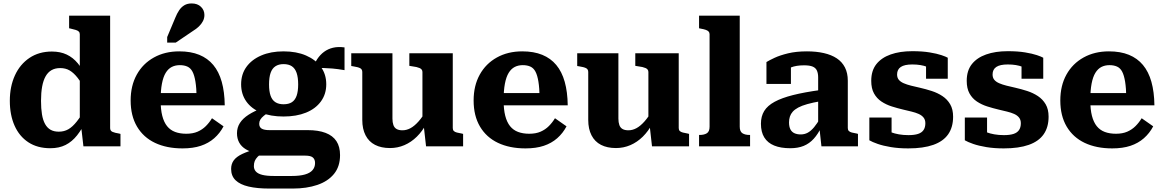

<svg xmlns="http://www.w3.org/2000/svg" viewBox="-20 -849 6752 1114"><path d="M619 -106Q619 -90 632.5 -84Q646 -78 672 -74L679 -72V0H464L450 -122L443 -113V-650Q443 -660 437 -666Q431 -672 419 -675.5Q407 -679 390 -683L381 -685V-758H619ZM281 -550Q330 -550 367 -532.5Q404 -515 432 -481Q460 -447 480 -399L479 -327Q452 -370 430 -398Q408 -426 384.5 -440Q361 -454 329 -454Q300 -454 279 -442Q258 -430 244.5 -406Q231 -382 224.5 -346.5Q218 -311 218 -264Q218 -219 223.5 -185.5Q229 -152 241.5 -129.5Q254 -107 273.5 -96Q293 -85 321 -85Q352 -85 376.5 -99Q401 -113 425.5 -144Q450 -175 479 -225L480 -151Q456 -100 427 -63.5Q398 -27 360.5 -8Q323 11 272 11Q197 11 144.5 -23.5Q92 -58 64.5 -120Q37 -182 37 -264Q37 -347 66.5 -411.5Q96 -476 151 -513Q206 -550 281 -550Z M912 -267Q912 -214 921.5 -177Q931 -140 949.5 -117Q968 -94 996 -83.5Q1024 -73 1061 -73Q1099 -73 1126.5 -85Q1154 -97 1174.5 -117.5Q1195 -138 1210 -163L1277 -116Q1256 -76 1223 -47Q1190 -18 1145 -3Q1100 12 1039 12Q947 12 879.5 -20Q812 -52 775 -114.5Q738 -177 738 -266Q738 -352 773.5 -416Q809 -480 873 -515.5Q937 -551 1020 -551Q1087 -551 1136 -531Q1185 -511 1217.5 -472Q1250 -433 1266.5 -374.5Q1283 -316 1284 -238H870V-309H1142L1121 -281Q1120 -338 1114 -375Q1108 -412 1097 -433Q1086 -454 1067.5 -462.5Q1049 -471 1023 -471Q997 -471 976.5 -460.5Q956 -450 941.5 -426.5Q927 -403 919.5 -363.5Q912 -324 912 -267ZM997 -746Q1007 -771 1019.5 -789.5Q1032 -808 1049.5 -818.5Q1067 -829 1092 -829Q1126 -829 1146 -809.5Q1166 -790 1166 -762Q1166 -743 1157.5 -726.5Q1149 -710 1134 -695.5Q1119 -681 1099 -669L1000 -602H950V-634Z M1979 -442Q1938 -449 1908 -451.5Q1878 -454 1854 -454.5Q1830 -455 1809 -451L1788 -446Q1803 -480 1820.5 -506Q1838 -532 1860.5 -548.5Q1883 -565 1912 -572Q1941 -579 1979 -574ZM1625 -173Q1550 -173 1494.5 -195.5Q1439 -218 1409 -260.5Q1379 -303 1379 -360Q1379 -418 1409.5 -460.5Q1440 -503 1495.5 -527Q1551 -551 1625 -551Q1700 -551 1755.5 -527Q1811 -503 1842 -460.5Q1873 -418 1873 -360Q1873 -303 1842 -260.5Q1811 -218 1755.5 -195.5Q1700 -173 1625 -173ZM1625 -244Q1655 -244 1673.5 -256Q1692 -268 1701 -293.5Q1710 -319 1710 -359Q1710 -400 1701 -426Q1692 -452 1673.5 -464.5Q1655 -477 1625 -477Q1597 -477 1578 -464.5Q1559 -452 1550 -426Q1541 -400 1541 -359Q1541 -319 1550 -293.5Q1559 -268 1578 -256Q1597 -244 1625 -244ZM1542 245Q1472 245 1422.5 233.5Q1373 222 1347 197Q1321 172 1321 131Q1321 102 1336.5 81Q1352 60 1386 44Q1420 28 1475 13L1508 35Q1487 48 1475 60.5Q1463 73 1458 85.5Q1453 98 1453 115Q1453 133 1464.5 146Q1476 159 1501.5 165.5Q1527 172 1569 172H1673Q1719 172 1749 163.5Q1779 155 1793.5 138Q1808 121 1808 97Q1808 76 1795.5 65Q1783 54 1752 54H1463L1471 41Q1433 33 1407 17.5Q1381 2 1368 -21.5Q1355 -45 1355 -76Q1355 -109 1372 -135.5Q1389 -162 1422.5 -183.5Q1456 -205 1502 -222L1547 -202Q1525 -189 1511 -177.5Q1497 -166 1490.5 -155Q1484 -144 1484 -131Q1484 -111 1498.5 -102.5Q1513 -94 1543 -94H1765Q1827 -94 1869 -78Q1911 -62 1932 -30Q1953 2 1953 51Q1953 117 1918 160Q1883 203 1821 224Q1759 245 1679 245Z M2257 -540V-161Q2257 -139 2262.5 -123.5Q2268 -108 2281 -100.5Q2294 -93 2315 -93Q2339 -93 2362 -105.5Q2385 -118 2408.5 -144.5Q2432 -171 2456 -212L2454 -132Q2431 -88 2398.5 -56Q2366 -24 2326.5 -7Q2287 10 2243 10Q2192 10 2156 -8.5Q2120 -27 2101 -64Q2082 -101 2082 -153V-431Q2082 -447 2069.5 -453.5Q2057 -460 2030 -464L2018 -466V-540ZM2607 -540V-106Q2607 -95 2613 -89Q2619 -83 2631 -80Q2643 -77 2660 -74L2667 -72V0H2452L2438 -124L2431 -130V-431Q2431 -447 2415 -454Q2399 -461 2373 -464L2355 -467V-540Z M2902 -267Q2902 -214 2911.5 -177Q2921 -140 2939.5 -117Q2958 -94 2986 -83.5Q3014 -73 3051 -73Q3089 -73 3116.5 -85Q3144 -97 3164.5 -117.5Q3185 -138 3200 -163L3267 -116Q3246 -76 3213 -47Q3180 -18 3135 -3Q3090 12 3029 12Q2937 12 2869.5 -20Q2802 -52 2765 -114.5Q2728 -177 2728 -266Q2728 -352 2763.5 -416Q2799 -480 2863 -515.5Q2927 -551 3010 -551Q3077 -551 3126 -531Q3175 -511 3207.5 -472Q3240 -433 3256.5 -374.5Q3273 -316 3274 -238H2860V-309H3132L3111 -281Q3110 -338 3104 -375Q3098 -412 3087 -433Q3076 -454 3057.5 -462.5Q3039 -471 3013 -471Q2987 -471 2966.5 -460.5Q2946 -450 2931.5 -426.5Q2917 -403 2909.5 -363.5Q2902 -324 2902 -267Z M3568 -540V-161Q3568 -139 3573.5 -123.5Q3579 -108 3592 -100.5Q3605 -93 3626 -93Q3650 -93 3673 -105.5Q3696 -118 3719.5 -144.5Q3743 -171 3767 -212L3765 -132Q3742 -88 3709.5 -56Q3677 -24 3637.5 -7Q3598 10 3554 10Q3503 10 3467 -8.5Q3431 -27 3412 -64Q3393 -101 3393 -153V-431Q3393 -447 3380.5 -453.5Q3368 -460 3341 -464L3329 -466V-540ZM3918 -540V-106Q3918 -95 3924 -89Q3930 -83 3942 -80Q3954 -77 3971 -74L3978 -72V0H3763L3749 -124L3742 -130V-431Q3742 -447 3726 -454Q3710 -461 3684 -464L3666 -467V-540Z M4272 -758V-114Q4272 -86 4287.5 -76Q4303 -66 4329 -66H4332V0H4036V-66H4039Q4066 -66 4081.5 -76Q4097 -86 4097 -114V-650Q4097 -660 4091.5 -666Q4086 -672 4074.5 -676Q4063 -680 4045 -683L4036 -685V-758Z M4742 -327V-262Q4696 -254 4664 -245Q4632 -236 4611.5 -225Q4591 -214 4579.5 -201Q4568 -188 4563 -172.5Q4558 -157 4558 -139Q4558 -114 4566 -98.5Q4574 -83 4589.5 -76Q4605 -69 4626 -69Q4648 -69 4666.5 -79Q4685 -89 4703.5 -111Q4722 -133 4741 -167L4747 -115Q4727 -72 4701.5 -44Q4676 -16 4643 -2.5Q4610 11 4565 11Q4510 11 4472 -4.5Q4434 -20 4414.5 -51.5Q4395 -83 4395 -131Q4395 -174 4414 -205Q4433 -236 4474.5 -258.5Q4516 -281 4581.5 -297.5Q4647 -314 4742 -327ZM4746 0 4734 -110 4727 -109V-400Q4727 -423 4720 -439Q4713 -455 4695.5 -462.5Q4678 -470 4645 -470Q4599 -470 4568.5 -457.5Q4538 -445 4526 -429Q4519 -435 4518.5 -443Q4518 -451 4524 -459Q4530 -467 4541 -472.5Q4552 -478 4569 -478V-362H4427V-489Q4443 -499 4474 -513.5Q4505 -528 4552 -539.5Q4599 -551 4662 -551Q4716 -551 4760 -541Q4804 -531 4835 -510.5Q4866 -490 4882.5 -457.5Q4899 -425 4899 -381V-106Q4899 -95 4905 -89Q4911 -83 4922.5 -80Q4934 -77 4952 -74L4958 -72V0Z M5349 -134Q5349 -154 5338.5 -167Q5328 -180 5310 -188Q5292 -196 5269 -201.5Q5246 -207 5221 -213Q5187 -221 5154 -231.5Q5121 -242 5094 -260Q5067 -278 5051 -307Q5035 -336 5035 -380Q5035 -439 5064.5 -476.5Q5094 -514 5147.5 -533Q5201 -552 5273 -552Q5331 -552 5373.5 -545Q5416 -538 5442.5 -529Q5469 -520 5479 -514V-392H5353V-488Q5368 -490 5376 -486Q5384 -482 5387 -475.5Q5390 -469 5389.5 -461Q5389 -453 5387 -445Q5375 -455 5358 -461.5Q5341 -468 5320 -471.5Q5299 -475 5273 -475Q5228 -475 5206.5 -460.5Q5185 -446 5185 -417Q5185 -398 5195 -386Q5205 -374 5223.5 -366Q5242 -358 5266 -352Q5290 -346 5317 -340Q5352 -332 5386 -321Q5420 -310 5448 -291.5Q5476 -273 5493 -244Q5510 -215 5510 -172Q5510 -111 5481.5 -70Q5453 -29 5395 -8.5Q5337 12 5250 12Q5194 12 5149 4.5Q5104 -3 5072.5 -14Q5041 -25 5024 -35V-167H5153V-39Q5134 -46 5123.5 -55.5Q5113 -65 5109.5 -75Q5106 -85 5108.5 -91.5Q5111 -98 5118 -98Q5131 -89 5150.5 -81.5Q5170 -74 5195.5 -69.5Q5221 -65 5251 -65Q5285 -65 5306.5 -72Q5328 -79 5338.5 -94.5Q5349 -110 5349 -134Z M5903 -134Q5903 -154 5892.5 -167Q5882 -180 5864 -188Q5846 -196 5823 -201.5Q5800 -207 5775 -213Q5741 -221 5708 -231.5Q5675 -242 5648 -260Q5621 -278 5605 -307Q5589 -336 5589 -380Q5589 -439 5618.5 -476.5Q5648 -514 5701.5 -533Q5755 -552 5827 -552Q5885 -552 5927.5 -545Q5970 -538 5996.5 -529Q6023 -520 6033 -514V-392H5907V-488Q5922 -490 5930 -486Q5938 -482 5941 -475.5Q5944 -469 5943.5 -461Q5943 -453 5941 -445Q5929 -455 5912 -461.5Q5895 -468 5874 -471.5Q5853 -475 5827 -475Q5782 -475 5760.5 -460.5Q5739 -446 5739 -417Q5739 -398 5749 -386Q5759 -374 5777.5 -366Q5796 -358 5820 -352Q5844 -346 5871 -340Q5906 -332 5940 -321Q5974 -310 6002 -291.5Q6030 -273 6047 -244Q6064 -215 6064 -172Q6064 -111 6035.5 -70Q6007 -29 5949 -8.5Q5891 12 5804 12Q5748 12 5703 4.5Q5658 -3 5626.5 -14Q5595 -25 5578 -35V-167H5707V-39Q5688 -46 5677.5 -55.5Q5667 -65 5663.5 -75Q5660 -85 5662.5 -91.5Q5665 -98 5672 -98Q5685 -89 5704.5 -81.5Q5724 -74 5749.5 -69.5Q5775 -65 5805 -65Q5839 -65 5860.5 -72Q5882 -79 5892.5 -94.5Q5903 -110 5903 -134Z M6306 -267Q6306 -214 6315.5 -177Q6325 -140 6343.5 -117Q6362 -94 6390 -83.5Q6418 -73 6455 -73Q6493 -73 6520.5 -85Q6548 -97 6568.5 -117.5Q6589 -138 6604 -163L6671 -116Q6650 -76 6617 -47Q6584 -18 6539 -3Q6494 12 6433 12Q6341 12 6273.5 -20Q6206 -52 6169 -114.5Q6132 -177 6132 -266Q6132 -352 6167.5 -416Q6203 -480 6267 -515.5Q6331 -551 6414 -551Q6481 -551 6530 -531Q6579 -511 6611.5 -472Q6644 -433 6660.5 -374.5Q6677 -316 6678 -238H6264V-309H6536L6515 -281Q6514 -338 6508 -375Q6502 -412 6491 -433Q6480 -454 6461.5 -462.5Q6443 -471 6417 -471Q6391 -471 6370.5 -460.5Q6350 -450 6335.5 -426.5Q6321 -403 6313.5 -363.5Q6306 -324 6306 -267Z"/></svg>

Font: Roboto Serif
Style: Bold
Weight: 700
Designer: Greg Gazdowicz
Foundry: Commercial Type
Version: Version 1.008